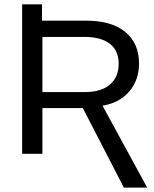

<svg xmlns="http://www.w3.org/2000/svg" viewBox="-20 -708 707 884"><path d="M452.1 -221.2 657.7 155.8H550.3L361.3 -210.4H175.3V0H82V-688H173.3V-612.8H377.4Q493.7 -612.8 556.9 -560.8Q620.1 -508.8 620.1 -416Q620.1 -339.4 575.4 -287.1Q530.8 -234.9 452.1 -221.2ZM526.4 -415Q526.4 -475.1 485.6 -506.6Q444.8 -538.1 368.2 -538.1H175.3V-284.2H372.1Q445.8 -284.2 486.1 -318.6Q526.4 -353 526.4 -415Z"/></svg>

Font: Arimo Nerd Font
Style: Regular
Weight: 400
Designer: Steve Matteson
Foundry: Monotype Imaging Inc.
Version: Version 1.33;Nerd Fonts 3.2.1